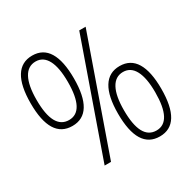

<svg xmlns="http://www.w3.org/2000/svg" viewBox="-168 -916 1093 1095"><g transform="rotate(-30 379.0 -368.0)"><path d="M179 -287Q36 -287 36 -518Q36 -633 72 -691.5Q108 -750 179 -750Q250 -750 285.5 -691.5Q321 -633 321 -518Q321 -403 285.5 -345Q250 -287 179 -287ZM179 -326Q281 -326 281 -518Q281 -613 255 -662Q229 -711 179 -711Q128 -711 101.5 -662Q75 -613 75 -518Q75 -326 179 -326ZM581 14Q438 14 438 -218Q438 -332 474 -390.5Q510 -449 581 -449Q652 -449 687.5 -390.5Q723 -332 723 -218Q723 14 581 14ZM581 -25Q683 -25 683 -218Q683 -312 657 -361Q631 -410 581 -410Q530 -410 503.5 -361Q477 -312 477 -218Q477 -25 581 -25ZM484 -740H526L266 0H224Z"/></g></svg>

Font: Encode Sans Compressed
Style: ExtraLight
Weight: 200
Designer: Pablo Impallari, Andres Torresi
Foundry: Pablo Impallari, Andres Torresi
Version: Version 1.000; ttfautohint (v1.00) -l 8 -r 50 -G 200 -x 14 -